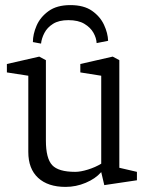

<svg xmlns="http://www.w3.org/2000/svg" viewBox="-20 -725 586 753"><path d="M256 -705Q309 -705 341 -682.5Q373 -660 388 -627.5Q403 -595 404 -565L359 -556Q358 -576 346.5 -596.5Q335 -617 311 -631.5Q287 -646 248 -646Q211 -646 188 -631.5Q165 -617 154 -595.5Q143 -574 141 -554L109 -560Q109 -591 123.5 -624.5Q138 -658 170.5 -681.5Q203 -705 256 -705ZM237 8Q168 8 129.5 -27.5Q91 -63 91 -129V-428L7 -441V-474L134 -503L160 -489V-174Q160 -104 184.5 -77.5Q209 -51 275 -51Q296 -51 325 -60Q354 -69 377 -83V-428L295 -441V-474L422 -503L448 -489V-67L517 -51V-18L389 1L377 -50L376 -49Q354 -24 316 -8Q278 8 237 8Z"/></svg>

Font: Faustina Light Light
Style: Regular
Weight: 300
Version: Version 1.200